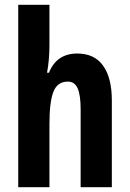

<svg xmlns="http://www.w3.org/2000/svg" viewBox="-20 -780 541 800"><path d="M186 -591Q186 -562 183.5 -533Q181 -504 176 -477H184Q216 -557 302 -557Q373 -557 409.5 -506.5Q446 -456 446 -361V0H316V-324Q316 -384 303.5 -412Q291 -440 263 -440Q219 -440 202.5 -397.5Q186 -355 186 -263V0H56V-760H186Z"/></svg>

Font: Noto Sans ExtraCondensed
Style: Bold
Weight: 700
Width: 2
Designer: Monotype Design Team
Foundry: Monotype Imaging Inc.
Version: Version 2.013; ttfautohint (v1.8.4.7-5d5b)